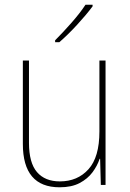

<svg xmlns="http://www.w3.org/2000/svg" viewBox="-20 -785 553 815"><path d="M428 -528V0H408L405 -111H403Q393 -81 372.5 -53.5Q352 -26 318 -8Q284 10 233 10Q77 10 77 -174V-528H103V-179Q103 -94 137 -54.5Q171 -15 234 -15Q309 -15 355.5 -66.5Q402 -118 402 -227V-528ZM373 -758Q347 -723 307.5 -680Q268 -637 232 -606H214V-614Q248 -648 284 -689Q320 -730 343 -765H373Z"/></svg>

Font: Noto Sans Telugu SemiCondensed Thin
Style: Regular
Weight: 100
Width: 4
Designer: Jelle Bosma - Monotype Design Team
Foundry: Monotype Imaging Inc.
Version: Version 2.005; ttfautohint (v1.8.4.7-5d5b)